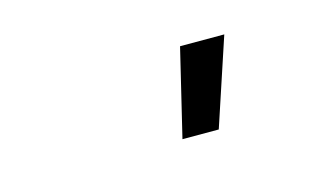

<svg xmlns="http://www.w3.org/2000/svg" viewBox="-36 -841 572 327"><g transform="rotate(-15 250.0 -677.0)"><path d="M255 -600 292 -754H370L319 -600Z"/></g></svg>

Font: Iosevka
Style: Italic
Weight: 400
Italic angle: -9°
Monospace: yes
Designer: Belleve Invis
Foundry: Belleve Invis
Version: Version 32.5.0; ttfautohint (v1.8.4)